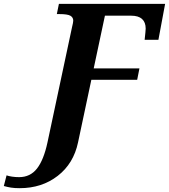

<svg xmlns="http://www.w3.org/2000/svg" viewBox="-178 -734 875 994"><path d="M-144 173.8Q-133.8 177.7 -116.2 180.4Q-98.6 183.1 -79.1 183.1Q-21.5 183.1 13.4 138.7Q48.3 94.2 67.9 2.9L194.8 -592.8Q201.2 -618.7 201.2 -627Q201.2 -644 186.3 -652.6Q171.4 -661.1 128.9 -661.1H116.2L127 -713.9H676.8L642.1 -527.8H570.8Q573.2 -547.9 574.7 -565.4Q576.2 -583 576.2 -585.9Q576.2 -618.7 557.4 -635.7Q538.6 -652.8 501 -652.8H365.2L307.1 -379.9H543.9L532.2 -320.8H294.9L226.1 2.9Q203.1 112.8 120.8 176.5Q38.6 240.2 -76.2 240.2Q-102.5 240.2 -120.8 237.3Q-139.2 234.4 -158.2 229Z"/></svg>

Font: Droid Serif
Style: Bold Italic
Weight: 700
Italic angle: -12°
Designer: Monotype Design team
Foundry: Monotype Imaging Inc.
Version: Version 1.03